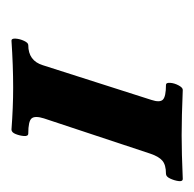

<svg xmlns="http://www.w3.org/2000/svg" viewBox="-22 -606 346 343"><g transform="rotate(90 151.5 -434.0)"><path d="M52 -281Q48 -281 48.5 -288.5Q49 -296 52.5 -303.5Q56 -311 60 -311Q88 -311 96 -337L158 -531Q163 -546 157.5 -551.5Q152 -557 131 -557Q127 -557 127.5 -564.5Q128 -572 132 -579.5Q136 -587 140 -587Q164 -586 184.5 -585.5Q205 -585 221 -585Q237 -585 256.5 -585.5Q276 -586 299 -587Q304 -587 303 -579.5Q302 -572 298.5 -564.5Q295 -557 290 -557Q274 -557 266.5 -550.5Q259 -544 254 -529L191 -339Q186 -323 191 -317Q196 -311 218 -311Q223 -311 222.5 -303.5Q222 -296 219 -288.5Q216 -281 211 -281Q171 -284 136 -284Q97 -284 52 -281Z"/></g></svg>

Font: Junicode
Style: Bold Italic
Weight: 700
Italic angle: -11°
Designer: Peter S. Baker
Version: Version 2.100; ttfautohint (v1.8.4)